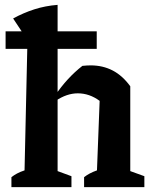

<svg xmlns="http://www.w3.org/2000/svg" viewBox="-20 -770 623 790"><path d="M27 0V-41Q37 -49 50 -56Q63 -63 81 -69L93 -605L34 -694Q76 -717 121 -731.5Q166 -746 217 -750V-66L274 -45V0ZM326 0V-41Q336 -49 349 -56Q362 -63 379 -69L390 -355L516 -415V-66L574 -45V0ZM209 -355 206 -376Q231 -413 259 -443.5Q287 -474 319 -499Q329 -500 337 -500.5Q345 -501 353 -501Q403 -501 443.5 -480Q484 -459 516 -415L390 -355Q348 -386 300 -386Q255 -386 209 -355ZM3 -641H378V-569H3Z"/></svg>

Font: Piazzolla 24pt
Style: Bold
Weight: 700
Designer: Juan Pablo del Peral
Foundry: Huerta Tipografica
Version: Version 2.005